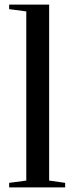

<svg xmlns="http://www.w3.org/2000/svg" viewBox="-20 -820 326 840"><path d="M20 0V-20L95 -30V-770L20 -780V-800H195V-30L265 -20V0Z"/></svg>

Font: Prata
Style: Regular
Weight: 400
Designer: Ivan Petrov
Foundry: Cyreal
Version: Version 2.000